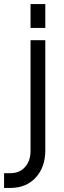

<svg xmlns="http://www.w3.org/2000/svg" viewBox="-79 -740 314 943"><path d="M-59 183V110.5H-27.8Q17.2 110.5 44.1 80.2Q71 49.9 71 1.2V-542.5H143.5V-2Q143.5 81 96.6 132Q49.8 183 -27.8 183ZM71 -602.8V-720H143.5V-602.8Z"/></svg>

Font: Mohave Light
Style: Regular
Weight: 300
Designer: Gumpita Rahayu
Foundry: Tokotype
Version: Version 2.003